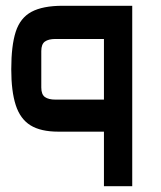

<svg xmlns="http://www.w3.org/2000/svg" viewBox="-20 -645 559 665"><path d="M340 0V-189H182Q121 -189 85.5 -211Q50 -233 34.5 -281Q19 -329 19 -405Q19 -487 34.5 -535Q50 -583 89 -604Q128 -625 197 -625H438V0ZM172 -300H340V-510H172Q148 -510 135.5 -501Q123 -492 123 -468V-342Q123 -318 135.5 -309Q148 -300 172 -300Z"/></svg>

Font: Changa ExtraLight Medium
Style: Regular
Weight: 500
Version: Version 3.002; ttfautohint (v1.8.2)